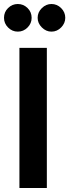

<svg xmlns="http://www.w3.org/2000/svg" viewBox="-21 -939 346 959"><path d="M236 -781Q209 -781 188 -802Q167 -823 167 -850Q167 -878 188 -898.5Q209 -919 236 -919Q264 -919 284.5 -898.5Q305 -878 305 -850Q305 -823 284.5 -802Q264 -781 236 -781ZM68 -781Q40 -781 19.5 -801.5Q-1 -822 -1 -850Q-1 -879 19.5 -899Q40 -919 68 -919Q96 -919 116.5 -899Q137 -879 137 -850Q137 -822 116.5 -801.5Q96 -781 68 -781ZM76 0V-700H213V0Z"/></svg>

Font: Figtree
Style: Bold
Weight: 700
Designer: Erik Kennedy
Foundry: Erik Kennedy
Version: Version 2.001;gftools[0.9.30]